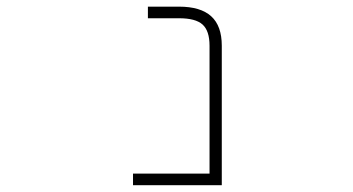

<svg xmlns="http://www.w3.org/2000/svg" viewBox="-20 -544 1040 566"><path d="M597.7 -409.2Q597.7 -453.1 577.1 -471.7Q556.6 -490.2 507.8 -490.2H416V-524.4H507.8Q571.3 -524.4 602.5 -496.1Q633.8 -467.8 633.8 -409.2V2H372.1V-32.2H597.7Z"/></svg>

Font: GenEi Gothic M ExtraLight
Style: Regular
Weight: 200
Designer: o_tamon (Modified); [Source Han Sans]
Ryoko NISHIZUKA  (kana & ideographs); Paul D. Hunt (Latin, Greek & Cyrillic); Wenl
Version: Version 1.1a;Original Version 1.004